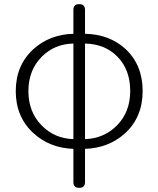

<svg xmlns="http://www.w3.org/2000/svg" viewBox="-20 -707 764 926"><path d="M362 199Q334 199 334 171V105V11Q220 7 141 -65Q56 -143 56 -267.5Q56 -392 141 -470Q220 -541 334 -544V-659Q334 -687 362 -687Q390 -687 390 -659V-544Q507 -542 585 -471Q668 -394 668 -268Q668 -142 583 -64Q504 7 390 11V171Q390 199 362 199ZM334 -36V-266V-497Q243 -495 182 -434Q117 -369 117 -267.5Q117 -166 182 -101Q243 -39 334 -36ZM390 -36Q481 -39 543 -101Q608 -166 608 -268.5Q608 -371 546 -434Q486 -495 390 -497V-266Z"/></svg>

Font: GenSenRounded TW L
Style: Regular
Weight: 300
Version: Version 1.501;PS 1;hotconv 16.6.51;makeotf.lib2.5.65220